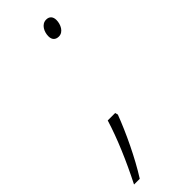

<svg xmlns="http://www.w3.org/2000/svg" viewBox="-270 -559 712 712"><g transform="rotate(-45 86.0 -202.5)"><path d="M145 -456C169 -456 182 -483 182 -506C182 -523 173 -534 156 -534C131 -534 118 -507 118 -484C118 -466 128 -456 145 -456ZM-46 129H-16C26 63 69 -28 95 -97L92 -108H53C31 -36 -4 46 -46 129Z"/></g></svg>

Font: Noto Sans SemiCondensed ExtraLight
Style: Italic
Weight: 200
Width: 4
Italic angle: -12°
Designer: Monotype Design Team
Foundry: Monotype Imaging Inc.
Version: Version 2.013